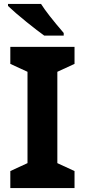

<svg xmlns="http://www.w3.org/2000/svg" viewBox="-20 -951 429 971"><path d="M356.9 0H32.2V-85.9L119.1 -126V-587.9L32.2 -627.9V-713.9H356.9V-627.9L270 -587.9V-126L356.9 -85.9ZM20.5 -931.2H187.5Q218.3 -881.8 302.2 -784.2V-771H203.6Q172.9 -792.5 113.3 -840.6Q53.7 -888.7 20.5 -920.9Z"/></svg>

Font: NotoSans-Bold
Style: Bold
Weight: 700
Designer: Monotype Design team
Foundry: Monotype Imaging Inc.
Version: Version 1.04